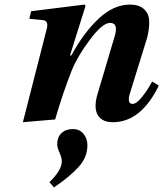

<svg xmlns="http://www.w3.org/2000/svg" viewBox="-20 -522 714 839"><path d="M80 12 183 -391Q195 -431 168 -434L108 -440L116 -473L349 -502L354 -497L286 -280H292Q344 -377 410 -439.5Q476 -502 548 -502Q588 -502 609.5 -482Q631 -462 632 -429.5Q633 -397 623 -357L548 -115Q534 -68 559 -68Q576 -68 600 -97.5Q624 -127 645 -166L674 -148Q596 12 473 12Q426 12 407.5 -19Q389 -50 405 -107L481 -363Q499 -422 461 -422Q428 -422 373.5 -349.5Q319 -277 293 -213Q253 -111 221 0ZM196 274Q250 222 250 183Q250 167 240 145Q230 123 230 107Q230 78 248.5 60Q267 42 298 42Q328 42 345 63Q362 84 362 113Q362 165 323.5 207.5Q285 250 216 297Z"/></svg>

Font: Heuristica
Style: Bold Italic
Weight: 700
Italic angle: -13°
Version: Version 1.0.2